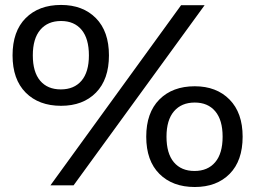

<svg xmlns="http://www.w3.org/2000/svg" viewBox="-20 -750 1033 777"><path d="M184.1 0 712.9 -729H808.1L277.8 0ZM30.8 -525.9Q30.8 -623.5 84 -676.8Q137.2 -730 227.1 -730Q315.4 -730 368.2 -676.5Q420.9 -623 420.9 -525.9Q420.9 -428.7 368.4 -375.2Q315.9 -321.8 227.1 -321.8Q137.2 -321.8 84 -375.2Q30.8 -428.7 30.8 -525.9ZM112.8 -525.9Q112.8 -458.5 142.6 -423.3Q172.4 -388.2 226.1 -388.2Q279.8 -388.2 309.8 -423.3Q339.8 -458.5 339.8 -525.9Q339.8 -593.8 310.1 -629.4Q280.3 -665 227.1 -665Q173.3 -665 143.1 -629.4Q112.8 -593.8 112.8 -525.9ZM768.1 -400.9Q856 -400.9 908.9 -347.2Q961.9 -293.5 961.9 -196.8Q961.9 -99.6 909.4 -46.4Q856.9 6.8 768.1 6.8Q678.2 6.8 625 -46.4Q571.8 -99.6 571.8 -196.8Q571.8 -293.9 625 -347.4Q678.2 -400.9 768.1 -400.9ZM653.8 -196.8Q653.8 -128.9 683.6 -93.5Q713.4 -58.1 767.1 -58.1Q820.8 -58.1 850.8 -93.5Q880.9 -128.9 880.9 -196.8Q880.9 -264.2 851.1 -299.6Q821.3 -335 768.1 -335Q714.4 -335 684.1 -299.6Q653.8 -264.2 653.8 -196.8Z"/></svg>

Font: Lumene Sans Expanded
Style: Regular
Weight: 400
Width: 7
Designer: Deni Anggara
Version: Version 1.003;Glyphs 3.1.2 (3151)